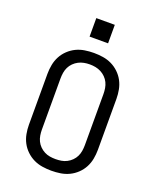

<svg xmlns="http://www.w3.org/2000/svg" viewBox="-170 -1044 941 1151"><g transform="rotate(20 300.0 -468.0)"><path d="M300 8Q271 8 242 3.5Q213 -1 187 -13.5Q161 -26 139.5 -46.5Q118 -67 104.5 -92.5Q91 -118 85.5 -147Q80 -176 80 -205V-530Q80 -559 85.5 -588Q91 -617 104.5 -642.5Q118 -668 139.5 -688.5Q161 -709 187 -721.5Q213 -734 242 -738.5Q271 -743 300 -743Q329 -743 358 -738.5Q387 -734 413 -721.5Q439 -709 460.5 -688.5Q482 -668 495.5 -642.5Q509 -617 514.5 -588Q520 -559 520 -530V-205Q520 -176 514.5 -147Q509 -118 495.5 -92.5Q482 -67 460.5 -46.5Q439 -26 413 -13.5Q387 -1 358 3.5Q329 8 300 8ZM300 -66Q319 -66 337 -69Q355 -72 371.5 -80.5Q388 -89 401.5 -102.5Q415 -116 423 -132.5Q431 -149 434 -167.5Q437 -186 437 -205V-530Q437 -549 434 -567.5Q431 -586 423 -602.5Q415 -619 401.5 -632.5Q388 -646 371.5 -654.5Q355 -663 337 -666.5Q319 -670 300 -670Q281 -670 263 -666.5Q245 -663 228.5 -654.5Q212 -646 198.5 -632.5Q185 -619 177 -602.5Q169 -586 166 -567.5Q163 -549 163 -530V-205Q163 -186 166 -167.5Q169 -149 177 -132.5Q185 -116 198.5 -102.5Q212 -89 228.5 -80.5Q245 -72 263 -69Q281 -66 300 -66ZM241 -826V-944H359V-826Z"/></g></svg>

Font: Nova
Style: Regular
Weight: 400
Monospace: yes
Designer: Belleve Invis
Foundry: Belleve Invis
Version: Version 24.1.4; ttfautohint (v1.8.4)